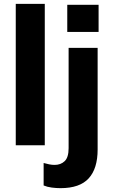

<svg xmlns="http://www.w3.org/2000/svg" viewBox="-20 -756 588 999"><path d="M62 0V-736H213V0ZM295 223Q273 223 249.5 220Q226 217 207 209V92Q221 96 235.5 99Q250 102 264 102Q296 102 316.5 82.5Q337 63 337 15V-507H488V22Q488 121 441.5 172Q395 223 295 223ZM330 -590V-731H493V-590Z"/></svg>

Font: Mulish ExtraLight ExtraBold
Style: Regular
Weight: 800
Version: Version 3.603